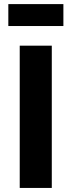

<svg xmlns="http://www.w3.org/2000/svg" viewBox="-20 -925 353 945"><path d="M77.1 0V-700.2H234.9V0ZM21 -796.9V-904.8H292V-796.9Z"/></svg>

Font: TruenoSBd
Style: Demi
Weight: 600
Designer: Julieta Ulanovsky
Foundry: Julieta Ulanovsky
Version: Version 3.001b